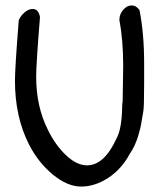

<svg xmlns="http://www.w3.org/2000/svg" viewBox="-20 -686 590 706"><path d="M493 -649Q510 -562 510 -454V-378Q510 -292 507 -276.5Q504 -261 501 -242Q498 -223 495.5 -213Q493 -203 488 -186Q477 -149 457 -120Q427 -64 378 -32Q329 0 278.5 0Q228 0 174.5 -44Q121 -88 87 -154Q35 -256 35 -389Q35 -436 49 -612Q56 -628 70.5 -640.5Q85 -653 100 -653Q122 -653 127 -623Q113 -450 113 -404Q113 -294 156 -209Q183 -153 222.5 -115.5Q262 -78 300 -78Q363 -78 408 -176Q427 -210 429 -285Q429 -305 431 -313L433 -445Q433 -537 419 -613Q419 -634 433 -650Q447 -666 464 -666Q481 -666 493 -649Z"/></svg>

Font: Patrick Hand SC
Style: Regular
Weight: 400
Designer: Patrick Wagesreiter
Foundry: Patrick Wagesreiter
Version: Version 1.003;PS 001.003;hotconv 1.0.70;makeotf.lib2.5.58329